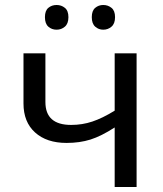

<svg xmlns="http://www.w3.org/2000/svg" viewBox="-20 -750 653 770"><path d="M162.1 -536.1V-340.8Q162.1 -249 265.1 -249Q310.1 -249 350.3 -262.5Q390.6 -275.9 439.9 -306.2V-536.1H527.8V0H439.9V-238.8Q386.2 -204.1 343 -190.4Q299.8 -176.8 247.1 -176.8Q167 -176.8 120.6 -218.8Q74.2 -260.7 74.2 -335V-536.1ZM160.2 -681.2Q160.2 -707 173.8 -718.5Q187.5 -730 207 -730Q226.1 -730 240.2 -718.5Q254.4 -707 254.4 -681.2Q254.4 -655.3 240.2 -643.1Q226.1 -630.9 207 -630.9Q187.5 -630.9 173.8 -643.1Q160.2 -655.3 160.2 -681.2ZM348.1 -681.2Q348.1 -707 361.8 -718.5Q375.5 -730 394 -730Q413.1 -730 427.2 -718.5Q441.4 -707 441.4 -681.2Q441.4 -655.3 427.2 -643.1Q413.1 -630.9 394 -630.9Q375.5 -630.9 361.8 -643.1Q348.1 -655.3 348.1 -681.2Z"/></svg>

Font: Noto Sans Southeast Asian
Style: Regular
Weight: 400
Designer: Monotype Design Team
Foundry: Monotype Imaging Inc.
Version: Version 1.06 uh; ttfautohint (v1.4.1)